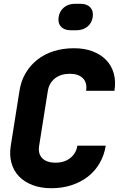

<svg xmlns="http://www.w3.org/2000/svg" viewBox="-20 -985 640 1015"><path d="M371 -730Q427 -730 470 -713.5Q513 -697 541.5 -667.5Q570 -638 581.5 -596.5Q593 -555 585 -505H435Q442 -547 418.5 -571Q395 -595 349 -595Q302 -595 271 -571Q240 -547 233 -505L187 -215Q180 -173 203 -149Q226 -125 274 -125Q321 -125 352 -150Q383 -175 389 -215H539Q531 -164 506.5 -122Q482 -80 444.5 -51Q407 -22 358 -6Q309 10 252 10Q196 10 152.5 -6.5Q109 -23 80.5 -52.5Q52 -82 40.5 -123.5Q29 -165 37 -215L83 -505Q91 -557 115.5 -598.5Q140 -640 177.5 -669.5Q215 -699 264 -714.5Q313 -730 371 -730ZM376 -965H406Q440 -965 457.5 -945.5Q475 -926 470 -894Q465 -862 441.5 -843.5Q418 -825 383 -825H354Q320 -825 302.5 -844Q285 -863 290 -895Q295 -927 318.5 -946Q342 -965 376 -965Z"/></svg>

Font: JetBrains Mono ExtraBold
Style: Italic
Weight: 800
Designer: Philipp Nurullin, Konstantin Bulenkov
Foundry: JetBrains
Version: Version 1.000; ttfautohint (v1.8.3)